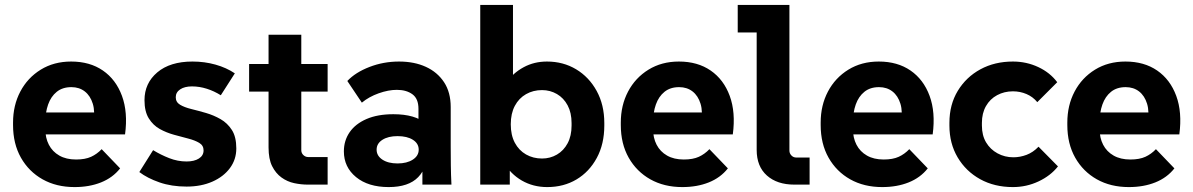

<svg xmlns="http://www.w3.org/2000/svg" viewBox="-20 -750 4846 780"><path d="M283 10Q209 10 153 -21.5Q97 -53 65 -109.5Q33 -166 33 -242V-252Q33 -322 62.5 -378Q92 -434 145.5 -467Q199 -500 269 -500Q345 -500 398 -463.5Q451 -427 475.5 -360.5Q500 -294 488 -204H129V-293H419L359 -248Q367 -296 357 -328.5Q347 -361 324.5 -378.5Q302 -396 270 -396Q234 -396 210.5 -377Q187 -358 175.5 -325.5Q164 -293 164 -252V-227Q164 -190 178.5 -162Q193 -134 221 -118Q249 -102 289 -102Q326 -102 350 -113Q374 -124 393 -144L468 -66Q438 -28 390.5 -9Q343 10 283 10Z M738 8Q677 8 628 -9Q579 -26 546 -51L602 -140Q633 -121 667.5 -107.5Q702 -94 738 -94Q769 -94 788 -106Q807 -118 807 -139Q807 -159 789.5 -169.5Q772 -180 745 -187Q718 -194 687 -202.5Q656 -211 629 -226Q602 -241 584.5 -269Q567 -297 567 -343Q567 -412 619 -456Q671 -500 762 -500Q811 -500 855.5 -487.5Q900 -475 934 -452L877 -363Q850 -380 820 -389.5Q790 -399 760 -399Q730 -399 712 -387Q694 -375 694 -355Q694 -335 711.5 -324.5Q729 -314 757.5 -307Q786 -300 817 -291Q848 -282 876 -266Q904 -250 922 -222Q940 -194 940 -147Q940 -102 914 -67Q888 -32 842.5 -12Q797 8 738 8Z M1231 0Q1203 0 1175 -6Q1147 -12 1123.5 -29Q1100 -46 1085.5 -75Q1071 -104 1071 -151V-609H1204V-140Q1204 -128 1212.5 -120Q1221 -112 1232 -112H1311V0ZM992 -378V-490H1311V-378Z M1696 0V-154L1680 -204V-308Q1680 -349 1655.5 -367Q1631 -385 1592 -385Q1558 -385 1518.5 -371Q1479 -357 1450 -333L1391 -421Q1424 -456 1481 -478Q1538 -500 1601 -500Q1663 -500 1710 -478.5Q1757 -457 1784 -416Q1811 -375 1811 -315V-156Q1811 -117 1811.5 -78Q1812 -39 1814 0ZM1559 10Q1476 10 1426.5 -30.5Q1377 -71 1377 -135Q1377 -179 1400.5 -213Q1424 -247 1469 -266.5Q1514 -286 1578 -286Q1667 -286 1711 -247.5Q1755 -209 1755 -145H1718Q1718 -71 1679 -30.5Q1640 10 1559 10ZM1595 -86Q1633 -86 1657 -101.5Q1681 -117 1681 -142Q1681 -167 1657.5 -182Q1634 -197 1595 -197Q1557 -197 1533.5 -182Q1510 -167 1510 -142Q1510 -117 1533.5 -101.5Q1557 -86 1595 -86Z M2203 10Q2146 10 2100 -16.5Q2054 -43 2026 -91L2051 -119V0H1931V-730H2064V-383L2037 -415Q2065 -454 2107.5 -477Q2150 -500 2202 -500Q2268 -500 2320.5 -468.5Q2373 -437 2404 -380.5Q2435 -324 2435 -250V-240Q2435 -165 2404.5 -108.5Q2374 -52 2322 -21Q2270 10 2203 10ZM2182 -106Q2215 -106 2242.5 -122Q2270 -138 2286 -168Q2302 -198 2302 -240V-250Q2302 -292 2286 -322Q2270 -352 2242.5 -368Q2215 -384 2182 -384Q2146 -384 2117 -367.5Q2088 -351 2071.5 -320Q2055 -289 2055 -245Q2055 -201 2071.5 -170Q2088 -139 2117 -122.5Q2146 -106 2182 -106Z M2752 10Q2678 10 2622 -21.5Q2566 -53 2534 -109.5Q2502 -166 2502 -242V-252Q2502 -322 2531.5 -378Q2561 -434 2614.5 -467Q2668 -500 2738 -500Q2814 -500 2867 -463.5Q2920 -427 2944.5 -360.5Q2969 -294 2957 -204H2598V-293H2888L2828 -248Q2836 -296 2826 -328.5Q2816 -361 2793.5 -378.5Q2771 -396 2739 -396Q2703 -396 2679.5 -377Q2656 -358 2644.5 -325.5Q2633 -293 2633 -252V-227Q2633 -190 2647.5 -162Q2662 -134 2690 -118Q2718 -102 2758 -102Q2795 -102 2819 -113Q2843 -124 2862 -144L2937 -66Q2907 -28 2859.5 -9Q2812 10 2752 10Z M3207 0Q3137 0 3095.5 -37Q3054 -74 3054 -141V-677L3113 -618H2977V-730H3187V-138Q3187 -127 3195 -118.5Q3203 -110 3215 -110H3269V0Z M3564 10Q3490 10 3434 -21.5Q3378 -53 3346 -109.5Q3314 -166 3314 -242V-252Q3314 -322 3343.5 -378Q3373 -434 3426.5 -467Q3480 -500 3550 -500Q3626 -500 3679 -463.5Q3732 -427 3756.5 -360.5Q3781 -294 3769 -204H3410V-293H3700L3640 -248Q3648 -296 3638 -328.5Q3628 -361 3605.5 -378.5Q3583 -396 3551 -396Q3515 -396 3491.5 -377Q3468 -358 3456.5 -325.5Q3445 -293 3445 -252V-227Q3445 -190 3459.5 -162Q3474 -134 3502 -118Q3530 -102 3570 -102Q3607 -102 3631 -113Q3655 -124 3674 -144L3749 -66Q3719 -28 3671.5 -9Q3624 10 3564 10Z M4095 10Q4020 10 3962 -22Q3904 -54 3870.5 -110.5Q3837 -167 3837 -240V-251Q3837 -325 3871 -381Q3905 -437 3963 -468.5Q4021 -500 4095 -500Q4150 -500 4198 -477.5Q4246 -455 4275 -416L4194 -335Q4176 -357 4150 -368Q4124 -379 4095 -379Q4060 -379 4031 -363.5Q4002 -348 3985.5 -319Q3969 -290 3969 -251V-240Q3969 -200 3986 -171.5Q4003 -143 4032.5 -127Q4062 -111 4097 -111Q4124 -111 4150.5 -121Q4177 -131 4199 -154L4278 -74Q4248 -36 4199 -13Q4150 10 4095 10Z M4566 10Q4492 10 4436 -21.5Q4380 -53 4348 -109.5Q4316 -166 4316 -242V-252Q4316 -322 4345.5 -378Q4375 -434 4428.5 -467Q4482 -500 4552 -500Q4628 -500 4681 -463.5Q4734 -427 4758.5 -360.5Q4783 -294 4771 -204H4412V-293H4702L4642 -248Q4650 -296 4640 -328.5Q4630 -361 4607.5 -378.5Q4585 -396 4553 -396Q4517 -396 4493.5 -377Q4470 -358 4458.5 -325.5Q4447 -293 4447 -252V-227Q4447 -190 4461.5 -162Q4476 -134 4504 -118Q4532 -102 4572 -102Q4609 -102 4633 -113Q4657 -124 4676 -144L4751 -66Q4721 -28 4673.5 -9Q4626 10 4566 10Z"/></svg>

Font: SUSE Thin
Style: Bold
Weight: 700
Version: Version 1.000